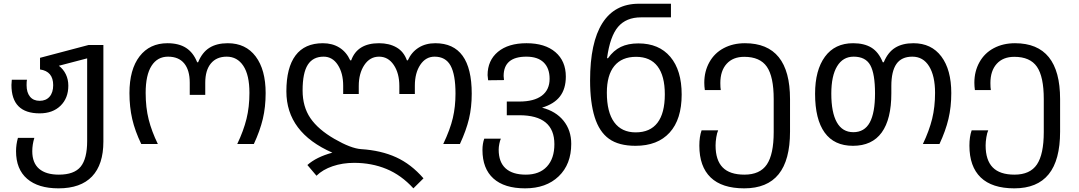

<svg xmlns="http://www.w3.org/2000/svg" viewBox="-20 -780 5842 1040"><path d="M452.1 -463.9 298.8 -423.8Q323.2 -405.3 336.7 -377.4Q350.1 -349.6 350.1 -315.9Q350.1 -248.5 307.9 -207.3Q265.6 -166 194.8 -166Q42 -166 42 -319.8L43.9 -348.1H126Q124 -338.9 124 -318.8Q124 -278.8 142.6 -256.3Q161.1 -233.9 194.8 -233.9Q229 -233.9 248.5 -256.3Q268.1 -278.8 268.1 -318.8Q268.1 -393.6 196.8 -403.8V-466.8L459 -536.1H540V-13.2Q540 111.3 478.5 175.8Q417 240.2 296.9 240.2Q187 240.2 127 188.5Q66.9 136.7 66.9 39.1Q66.9 2.4 77.1 -33.2H166Q154.8 3.4 154.8 39.1Q154.8 102.5 191.9 134.3Q229 166 298.8 166Q381.8 166 417 122.8Q452.1 79.6 452.1 -16.1Z M1213.9 -545.9Q1311 -545.9 1365 -474.1Q1418.9 -402.3 1418.9 -275.9Q1418.9 -200.2 1403.6 -135.7Q1388.2 -71.3 1355 0H1265.1Q1299.3 -71.8 1315.2 -136.2Q1331.1 -200.7 1331.1 -276.9Q1331.1 -373.5 1298.1 -423.3Q1265.1 -473.1 1208 -473.1Q1152.8 -473.1 1122.3 -436.3Q1091.8 -399.4 1091.8 -332V-266.1H1007.8V-332Q1007.8 -399.9 977.8 -436.5Q947.8 -473.1 890.1 -473.1Q832.5 -473.1 800.8 -423.3Q769 -373.5 769 -276.9Q769 -197.3 785.4 -132.6Q801.8 -67.9 835 0H745.1Q711.4 -69.8 696.3 -135Q681.2 -200.2 681.2 -275.9Q681.2 -403.8 736.1 -474.9Q791 -545.9 887.2 -545.9Q948.7 -545.9 988 -520.5Q1027.3 -495.1 1047.9 -442.9H1053.2Q1075.2 -496.6 1114.5 -521.2Q1153.8 -545.9 1213.9 -545.9Z M2219.2 240.2Q2153.8 168.5 2073.5 135.3Q1993.2 102.1 1897.9 102.1Q1835.4 102.1 1781.7 120.4Q1728 138.7 1694.3 171.9L1645 113.8Q1693.8 70.3 1780.3 46.9Q1531.2 -62 1531.2 -285.2Q1531.2 -413.6 1580.8 -479.7Q1630.4 -545.9 1729 -545.9Q1780.3 -545.9 1818.4 -522.2Q1856.4 -498.5 1877 -453.1H1882.3Q1915.5 -545.9 2033.2 -545.9Q2087.9 -545.9 2127.4 -523.4Q2167 -501 2184.1 -453.1H2189Q2209 -497.6 2247.3 -521.7Q2285.6 -545.9 2337.9 -545.9Q2535.2 -545.9 2535.2 -272.9Q2535.2 -198.7 2520.3 -136.2Q2505.4 -73.7 2471.2 0H2380.9Q2418.5 -79.1 2432.9 -140.9Q2447.3 -202.6 2447.3 -272.9Q2447.3 -375.5 2420.7 -424.3Q2394 -473.1 2334 -473.1Q2286.1 -473.1 2256.6 -429Q2227.1 -384.8 2227.1 -315.9V-271H2143.1V-314Q2143.1 -383.3 2112.8 -428.2Q2082.5 -473.1 2033.2 -473.1Q1983.9 -473.1 1953.6 -428Q1923.3 -382.8 1923.3 -314V-271H1838.9V-315.9Q1838.9 -383.8 1809.8 -428.5Q1780.8 -473.1 1732.9 -473.1Q1675.3 -473.1 1647.2 -429.2Q1619.1 -385.3 1619.1 -290Q1619.1 -202.1 1661.1 -140.4Q1703.1 -78.6 1792 -27.3Q1880.9 23.9 1936 27.8Q2043.9 34.7 2125.5 71.8Q2207 108.9 2273.9 186Z M2828.1 166Q2901.9 166 2942.4 122.3Q2982.9 78.6 2982.9 1Q2982.9 -155.8 2793 -155.8H2725.1V-230H2793Q2872.6 -230 2914.8 -261.7Q2957 -293.5 2957 -353Q2957 -410.6 2924.8 -441.9Q2892.6 -473.1 2831.1 -473.1Q2708 -473.1 2708 -368.2L2710 -346.2L2624 -345.2Q2621.1 -365.7 2621.1 -373Q2621.1 -452.6 2677.2 -499.3Q2733.4 -545.9 2832 -545.9Q2932.1 -545.9 2988.5 -497.6Q3044.9 -449.2 3044.9 -365.2Q3044.9 -299.3 3013.4 -258.1Q2981.9 -216.8 2916 -196.8Q2990.7 -177.7 3032.5 -126Q3074.2 -74.2 3074.2 -1Q3074.2 109.9 3006.3 175Q2938.5 240.2 2824.2 240.2Q2711.9 240.2 2652.6 186.8Q2593.3 133.3 2593.3 32.2Q2593.3 -1.5 2603 -28.8H2692.9Q2688 -18.1 2684.6 -0.7Q2681.2 16.6 2681.2 30.8Q2681.2 98.1 2718.8 132.1Q2756.3 166 2828.1 166Z M3425.3 -472.2Q3348.1 -472.2 3307.6 -422.6Q3267.1 -373 3267.1 -277.8Q3267.1 -172.4 3307.1 -117.7Q3347.2 -63 3423.3 -63Q3501.5 -63 3541.3 -115Q3581.1 -167 3581.1 -269Q3581.1 -369.1 3541.7 -420.7Q3502.4 -472.2 3425.3 -472.2ZM3452.1 -686Q3372.1 -686 3328.1 -634.8Q3284.2 -583.5 3268.1 -464.8H3273.4Q3303.2 -506.8 3342.8 -525.9Q3382.3 -544.9 3438 -544.9Q3549.3 -544.9 3610.8 -472.2Q3672.4 -399.4 3672.4 -268.1Q3672.4 -133.3 3607.2 -61.8Q3542 9.8 3422.4 9.8Q3331.5 9.8 3278.8 -28.1Q3226.1 -65.9 3201.2 -145.5Q3176.3 -225.1 3176.3 -344.2Q3176.3 -549.8 3242.9 -654.8Q3309.6 -759.8 3440.4 -759.8H3614.3V-686Z M4011.2 240.2Q3890.6 240.2 3829.3 181.2Q3768.1 122.1 3768.1 8.8Q3768.1 -40 3780.3 -74.2H3870.1Q3863.8 -61 3859.9 -36.6Q3856 -12.2 3856 7.8Q3856 87.4 3894.3 126.7Q3932.6 166 4012.2 166Q4096.7 166 4133.8 110.8Q4170.9 55.7 4170.9 -64.9V-243.2Q4170.9 -364.7 4133.8 -418.5Q4096.7 -472.2 4011.2 -472.2Q3950.2 -472.2 3916 -434.3Q3881.8 -396.5 3881.8 -330.1Q3881.8 -305.7 3884.3 -292H3797.9Q3794.9 -312.5 3794.9 -332Q3794.9 -393.6 3822.5 -443.1Q3850.1 -492.7 3900.4 -519.3Q3950.7 -545.9 4015.1 -545.9Q4259.3 -545.9 4259.3 -243.2V-66.9Q4259.3 87.4 4197.5 163.8Q4135.7 240.2 4011.2 240.2Z M4719.7 -273.9Q4719.7 -380.4 4694.1 -426.8Q4668.5 -473.1 4604 -473.1Q4545.9 -473.1 4514.4 -421.1Q4482.9 -369.1 4482.9 -272.9Q4482.9 -170.9 4512.9 -117.4Q4543 -64 4602.1 -64Q4662.6 -64 4691.2 -116.5Q4719.7 -168.9 4719.7 -273.9ZM4808.1 -274.9Q4808.1 -134.3 4755.9 -62.3Q4703.6 9.8 4600.1 9.8Q4498.5 9.8 4446.8 -62Q4395 -133.8 4395 -272Q4395 -399.9 4448.5 -472.9Q4502 -545.9 4601.1 -545.9Q4661.1 -545.9 4700.2 -522Q4739.3 -498 4761.7 -442.9H4767.1Q4789.1 -496.6 4828.4 -521.2Q4867.7 -545.9 4927.7 -545.9Q5024.9 -545.9 5078.9 -474.1Q5132.8 -402.3 5132.8 -275.9Q5132.8 -200.2 5117.4 -135.7Q5102.1 -71.3 5068.8 0H4979Q5013.2 -71.8 5029.1 -136.2Q5044.9 -200.7 5044.9 -276.9Q5044.9 -368.7 5012.7 -420.9Q4980.5 -473.1 4921.9 -473.1Q4863.3 -473.1 4835.7 -433.6Q4808.1 -394 4808.1 -314Z M5474.1 240.2Q5353.5 240.2 5292.2 181.2Q5231 122.1 5231 8.8Q5231 -40 5243.2 -74.2H5333Q5326.7 -61 5322.8 -36.6Q5318.8 -12.2 5318.8 7.8Q5318.8 87.4 5357.2 126.7Q5395.5 166 5475.1 166Q5559.6 166 5596.7 110.8Q5633.8 55.7 5633.8 -64.9V-243.2Q5633.8 -364.7 5596.7 -418.5Q5559.6 -472.2 5474.1 -472.2Q5413.1 -472.2 5378.9 -434.3Q5344.7 -396.5 5344.7 -330.1Q5344.7 -305.7 5347.2 -292H5260.7Q5257.8 -312.5 5257.8 -332Q5257.8 -393.6 5285.4 -443.1Q5313 -492.7 5363.3 -519.3Q5413.6 -545.9 5478 -545.9Q5722.2 -545.9 5722.2 -243.2V-66.9Q5722.2 87.4 5660.4 163.8Q5598.6 240.2 5474.1 240.2Z"/></svg>

Font: NotoPenekeko
Style: Regular
Weight: 400
Designer: Monotype Design team
Foundry: Monotype Imaging Inc.
Version: Version 1.04